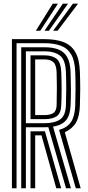

<svg xmlns="http://www.w3.org/2000/svg" viewBox="-20 -1010 474 1030"><path d="M43.9 0V-800H218.6Q279.3 -800 320.8 -784.2Q362.2 -768.4 384.2 -730.2Q406.3 -692 408.6 -624.8Q410.4 -574.3 410.4 -531.7Q410.3 -489.1 408.6 -443Q406.5 -385.1 387.4 -352.2Q368.4 -319.2 327.6 -300.5L412.9 0H386.7L296.9 -313.1Q341.1 -325.6 361.3 -356Q381.5 -386.4 383.6 -443.8Q385.2 -488.1 385.3 -531.3Q385.5 -574.4 383.6 -624Q381.6 -684 362 -717.6Q342.4 -751.2 306.3 -764.7Q270.3 -778.3 218.6 -778.3H68.8V0ZM143.7 0V-305.6H190.2Q198.2 -305.6 205.9 -305.7Q213.6 -305.7 221 -305.7L308.1 0H281.9L202.6 -283.9Q199.9 -283.9 197 -283.9Q194 -283.9 191.2 -283.9H168.7V0ZM93.8 0V-756.5H218.6Q262 -756.5 292.6 -745Q323.1 -733.5 340 -704.5Q356.8 -675.4 358.7 -623.1Q360.3 -576.3 360.5 -532.5Q360.7 -488.8 358.7 -444.7Q356.5 -391.8 334.6 -365.2Q312.7 -338.6 264.5 -330.5L360.5 0H334.3L239.1 -328Q234.6 -327.7 229.4 -327.5Q224.2 -327.4 218.4 -327.4H118.8V0ZM118.8 -349.1H218.4Q272.1 -349.1 301.8 -368.8Q331.5 -388.5 333.7 -445.5Q335.3 -489.9 335.4 -532.2Q335.5 -574.6 333.7 -622.3Q331.3 -689 301.5 -711.9Q271.8 -734.8 218.6 -734.8H118.8ZM143.7 -370.8V-713.1H218.6Q260.6 -713.1 283.7 -694.3Q306.8 -675.6 308.7 -621.5Q310.5 -576.7 310.5 -534.2Q310.6 -491.7 308.7 -446.3Q307.1 -401.7 284.1 -386.3Q261 -370.8 218.4 -370.8ZM168.7 -392.6H218.4Q250 -392.6 266.5 -403.8Q283 -415.1 283.8 -447.2Q285.2 -499 285.1 -539.8Q285 -580.7 283.8 -620.6Q282.7 -660.5 267 -675.9Q251.2 -691.3 218.6 -691.3H168.7ZM172.2 -845 263.1 -990.3H290.9L196.1 -845ZM265 -845 371 -990.3H398.7L288.9 -845ZM218.6 -845 317 -990.3H344.8L242.4 -845Z"/></svg>

Font: Big Shoulders Inline Thin
Style: Regular
Weight: 100
Designer: Patric King
Foundry: XO Type Co
Version: Version 2.002